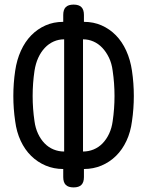

<svg xmlns="http://www.w3.org/2000/svg" viewBox="-20 -790 640 835"><path d="M300 25Q277 25 266 14Q255 3 255 -20V-55Q214 -55 178.5 -70Q143 -85 115.5 -112Q88 -139 70 -177.5Q52 -216 46 -263Q38 -317 38 -372.5Q38 -428 46 -482Q53 -530 71 -569.5Q89 -609 116 -636.5Q143 -664 178 -679.5Q213 -695 255 -695V-725Q255 -748 266 -759Q277 -770 300 -770Q323 -770 334 -759Q345 -748 345 -725V-695Q387 -695 422 -679.5Q457 -664 484 -636.5Q511 -609 529 -569.5Q547 -530 554 -482Q562 -428 562 -372.5Q562 -317 554 -263Q548 -216 530 -177.5Q512 -139 484.5 -112Q457 -85 421.5 -70Q386 -55 345 -55V-20Q345 3 334 14Q323 25 300 25ZM259 -131V-619Q235 -619 213.5 -609.5Q192 -600 175 -582Q158 -564 146.5 -539Q135 -514 130 -482Q122 -428 122 -372.5Q122 -317 130 -263Q134 -233 145.5 -208.5Q157 -184 174 -166.5Q191 -149 213 -140Q235 -131 259 -131ZM341 -619V-131Q365 -131 387 -140Q409 -149 426 -166.5Q443 -184 454.5 -208.5Q466 -233 470 -263Q478 -317 478 -372.5Q478 -428 470 -482Q466 -514 454 -539Q442 -564 425 -582Q408 -600 386.5 -609.5Q365 -619 341 -619Z"/></svg>

Font: Maple Mono NF CN
Style: Regular
Weight: 400
Monospace: yes
Designer: subframe7536
Version: Version 7.000